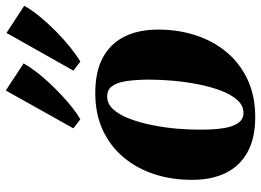

<svg xmlns="http://www.w3.org/2000/svg" viewBox="-139 -747 900 662"><g transform="rotate(-90 311.0 -416.0)"><path d="M321 -537.5Q395.5 -537.5 443.8 -511.2Q492 -485 516 -436.5Q540 -388 540 -320Q540 -251.5 520.2 -191Q500.5 -130.5 462 -84.5Q423.5 -38.5 367.2 -12.2Q311 14 238.5 14Q165.5 14 117.5 -12.5Q69.5 -39 45.8 -87.5Q22 -136 22 -202Q21.5 -272.5 41.2 -333.2Q61 -394 99.5 -440Q138 -486 193.8 -511.8Q249.5 -537.5 321 -537.5ZM309.5 -496.5Q284 -496.5 265 -475.5Q246 -454.5 232.5 -419Q219 -383.5 210.5 -340.8Q202 -298 198.2 -254Q194.5 -210 195 -172Q195 -127 200.2 -94.5Q205.5 -62 218.2 -44.2Q231 -26.5 253 -26.5Q278 -26.5 297.2 -48Q316.5 -69.5 329.8 -105Q343 -140.5 351.5 -183.8Q360 -227 363.8 -271.2Q367.5 -315.5 367.5 -353.5Q367 -402 361.8 -433.5Q356.5 -465 344 -480.8Q331.5 -496.5 309.5 -496.5ZM230.5 -589 199.5 -613 330 -846 423.5 -784.5Q412.5 -765 395.2 -742.2Q378 -719.5 356.8 -696.8Q335.5 -674 313 -653Q290.5 -632 269.2 -615.2Q248 -598.5 230.5 -589ZM429.5 -589 398.5 -613 528.5 -843.5 622 -782.5Q608.5 -757.5 585 -729Q561.5 -700.5 533.8 -673Q506 -645.5 478.5 -623.5Q451 -601.5 429.5 -589Z"/></g></svg>

Font: Merriweather 96pt Black
Style: Italic
Weight: 900
Italic angle: -7.8°
Version: Version 2.101